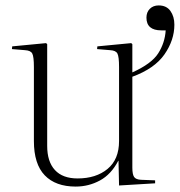

<svg xmlns="http://www.w3.org/2000/svg" viewBox="-20 -674 663 708"><path d="M259 14Q185 14 145 -27.5Q105 -69 105 -154V-427Q105 -465 99 -476.5Q93 -488 72 -489L24 -493L25 -503L150 -515L154 -511V-136Q154 -78 182.5 -47Q211 -16 266 -16Q334 -16 376.5 -51Q419 -86 419 -154V-427Q419 -465 413 -476.5Q407 -488 386 -489L338 -493L339 -503L464 -515L468 -511V-407Q539 -439 563.5 -477.5Q588 -516 591 -562H575Q520 -562 520 -609Q520 -629 532.5 -641.5Q545 -654 565 -654Q594 -654 608.5 -633.5Q623 -613 623 -583Q623 -526 586.5 -473.5Q550 -421 468 -391V-56Q468 -31 474.5 -21.5Q481 -12 500 -11L552 -9V2L419 10L417 -81H416Q390 -31 348.5 -8.5Q307 14 259 14Z"/></svg>

Font: Display Extralight
Style: Regular
Weight: 200
Designer: Latin by Veronika Burian and Jose Scaglione. Greek by Irene Vlachou. Cyrillic by Vera Evstafieva.
Foundry: TypeTogether
Version: Version 3.002